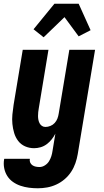

<svg xmlns="http://www.w3.org/2000/svg" viewBox="-36 -787 556 1030"><path d="M167 223Q143 223 119.5 220Q96 217 74 209.5Q52 202 33.5 189Q15 176 3 157Q-9 138 -13.5 115Q-18 92 -14 68L-13 65H124V66Q122 76 126 85Q130 94 138 99.5Q146 105 156 107Q166 109 176 109Q191 109 205 100Q219 91 227 78Q235 65 239.5 50.5Q244 36 246 21L261 -70Q253 -54 241 -39Q229 -24 214 -13Q199 -2 181.5 3Q164 8 147 8Q121 8 98.5 -2Q76 -12 61.5 -31Q47 -50 40 -73.5Q33 -97 30.5 -122Q28 -147 30.5 -173Q33 -199 37 -225L86 -520H224L172 -206Q170 -195 169 -185Q168 -175 168 -164.5Q168 -154 170 -144Q172 -134 176.5 -125.5Q181 -117 189 -111.5Q197 -106 208 -106Q221 -106 234.5 -111.5Q248 -117 257.5 -127.5Q267 -138 272 -151Q277 -164 279 -178L336 -520H474L381 40Q377 64 368.5 88.5Q360 113 345.5 135Q331 157 310.5 174.5Q290 192 266 203Q242 214 217 218.5Q192 223 167 223ZM198 -587 144 -630 256 -767H386L450 -625L386 -592L310 -695Z"/></svg>

Font: Iosevka Heavy
Style: Italic
Weight: 900
Italic angle: -9°
Monospace: yes
Designer: Belleve Invis
Foundry: Belleve Invis
Version: Version 32.5.0; ttfautohint (v1.8.4)